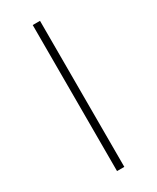

<svg xmlns="http://www.w3.org/2000/svg" viewBox="-249 -831 935 1142"><g transform="rotate(-30 218.5 -260.5)"><path d="M193 -762H243V241H193Z"/></g></svg>

Font: Noto Sans Lao Condensed Light
Style: Regular
Weight: 300
Width: 3
Designer: Monotype Design Team
Foundry: Monotype Imaging Inc.
Version: Version 2.003; ttfautohint (v1.8.4.7-5d5b)